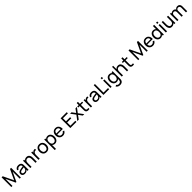

<svg xmlns="http://www.w3.org/2000/svg" viewBox="1550 -5260 10047 10047"><g transform="rotate(-45 6573.0 -237.0)"><path d="M70 0V-720H151L423 -146.5L693.5 -720H775.5V-0.5H691V-524.5L446.5 0H399L154.5 -524.5V0Z M1069 15Q1008.5 15 967.8 -7.2Q927 -29.5 906.2 -66Q885.5 -102.5 885.5 -146Q885.5 -188.5 901.8 -219.8Q918 -251 947.5 -271.8Q977 -292.5 1018 -304.5Q1056.5 -315 1104.2 -322.8Q1152 -330.5 1201 -337Q1250 -343.5 1292.5 -349.5L1260.5 -331Q1262 -403 1231.8 -437.5Q1201.5 -472 1127.5 -472Q1078.5 -472 1041.8 -449.8Q1005 -427.5 990 -377.5L905.5 -403Q925 -474 981 -514.5Q1037 -555 1128.5 -555Q1202 -555 1254.8 -528.8Q1307.5 -502.5 1330.5 -449.5Q1342 -424.5 1345 -395.2Q1348 -366 1348 -334V0H1269V-129.5L1287.5 -117.5Q1257 -52 1202.2 -18.5Q1147.5 15 1069 15ZM1082.5 -59.5Q1130.5 -59.5 1165.8 -76.8Q1201 -94 1222.5 -122.2Q1244 -150.5 1250.5 -184Q1258 -209 1258.8 -239.8Q1259.5 -270.5 1259.5 -287L1290.5 -273.5Q1247 -267.5 1205 -262Q1163 -256.5 1125.5 -250.2Q1088 -244 1058 -235.5Q1036 -228.5 1016.8 -217.5Q997.5 -206.5 985.8 -189.2Q974 -172 974 -146.5Q974 -124.5 985.2 -104.5Q996.5 -84.5 1020.2 -72Q1044 -59.5 1082.5 -59.5Z M1862.5 0V-270.5Q1862.5 -309 1855.8 -344.5Q1849 -380 1832.2 -408.2Q1815.5 -436.5 1787.2 -453Q1759 -469.5 1716 -469.5Q1682.5 -469.5 1655.2 -458.2Q1628 -447 1608.5 -424Q1589 -401 1578.2 -366.2Q1567.5 -331.5 1567.5 -284.5L1509 -302.5Q1509 -381 1537.2 -437.2Q1565.5 -493.5 1616.8 -523.8Q1668 -554 1737.5 -554Q1790 -554 1827 -537.5Q1864 -521 1888.5 -493.8Q1913 -466.5 1927 -432.8Q1941 -399 1946.8 -364.2Q1952.5 -329.5 1952.5 -298.5V0ZM1477.5 0V-540H1557.5V-395.5H1567.5V0Z M2082.5 0V-540H2162V-409.5L2149 -426.5Q2158.5 -451.5 2173.8 -472.5Q2189 -493.5 2208 -507Q2229 -524 2255.5 -533Q2282 -542 2309.5 -543.8Q2337 -545.5 2361 -540V-456.5Q2333 -464 2299.5 -460.5Q2266 -457 2237.5 -436Q2211.5 -417.5 2197.2 -391Q2183 -364.5 2177.5 -333.8Q2172 -303 2172 -271V0Z M2676 15Q2595.5 15 2537.2 -21.5Q2479 -58 2447.5 -122.5Q2416 -187 2416 -270.5Q2416 -355.5 2448 -419.5Q2480 -483.5 2538.5 -519.2Q2597 -555 2676 -555Q2757 -555 2815.5 -518.8Q2874 -482.5 2905.2 -418.2Q2936.5 -354 2936.5 -270.5Q2936.5 -186 2905 -121.8Q2873.5 -57.5 2815 -21.2Q2756.5 15 2676 15ZM2676 -69.5Q2760 -69.5 2801 -125.5Q2842 -181.5 2842 -270.5Q2842 -362 2800.5 -416.2Q2759 -470.5 2676 -470.5Q2619.5 -470.5 2583 -445Q2546.5 -419.5 2528.5 -374.5Q2510.5 -329.5 2510.5 -270.5Q2510.5 -179.5 2552.5 -124.5Q2594.5 -69.5 2676 -69.5Z M3294.5 15Q3218.5 15 3166.5 -22.8Q3114.5 -60.5 3087.8 -125.2Q3061 -190 3061 -270.5Q3061 -352 3087.8 -416.5Q3114.5 -481 3166.8 -518Q3219 -555 3295 -555Q3370 -555 3424.2 -517.8Q3478.5 -480.5 3507.5 -416Q3536.5 -351.5 3536.5 -270.5Q3536.5 -189.5 3507.5 -125Q3478.5 -60.5 3424.2 -22.8Q3370 15 3294.5 15ZM3046 240V-540H3125.5V-142.5H3135.5V240ZM3283.5 -66.5Q3337 -66.5 3372 -93.5Q3407 -120.5 3424.5 -166.8Q3442 -213 3442 -270.5Q3442 -327.5 3424.8 -373.5Q3407.5 -419.5 3371.8 -446.5Q3336 -473.5 3281 -473.5Q3228.5 -473.5 3194 -447.8Q3159.5 -422 3142.5 -376.2Q3125.5 -330.5 3125.5 -270.5Q3125.5 -211.5 3142.2 -165.2Q3159 -119 3194 -92.8Q3229 -66.5 3283.5 -66.5Z M3880.5 15Q3801 15 3741.8 -20.2Q3682.5 -55.5 3649.5 -118.8Q3616.5 -182 3616.5 -266.5Q3616.5 -355 3649 -419.8Q3681.5 -484.5 3739.8 -519.8Q3798 -555 3876.5 -555Q3958 -555 4015.2 -517.5Q4072.5 -480 4101.2 -410.5Q4130 -341 4126 -245H4036V-277Q4034.5 -376.5 3995.5 -425.8Q3956.5 -475 3879.5 -475Q3797 -475 3754 -422Q3711 -369 3711 -270Q3711 -174.5 3754 -122Q3797 -69.5 3876.5 -69.5Q3930 -69.5 3969.5 -94Q4009 -118.5 4031.5 -164.5L4117 -135Q4085.5 -63.5 4022.2 -24.2Q3959 15 3880.5 15ZM3681 -245V-316.5H4080V-245Z M4437 0V-720H4892V-635.5H4526V-410H4832V-325.5H4526V-84.5H4892V0Z M4952 0 5158.5 -273 4956.5 -540H5062.5L5210.5 -342L5357 -540H5463L5261 -273L5468 0H5361.5L5210.5 -204L5058.5 0Z M5849.5 0Q5801.5 9.5 5754.8 7.8Q5708 6 5671.5 -11.2Q5635 -28.5 5616 -65Q5600 -97 5598.8 -129.8Q5597.5 -162.5 5597.5 -204V-690H5686.5V-208Q5686.5 -175 5687.2 -151.5Q5688 -128 5697.5 -111Q5715.5 -79 5754.8 -73.5Q5794 -68 5849.5 -76.5ZM5488 -466.5V-540H5849.5V-466.5Z M5959.5 0V-540H6039V-409.5L6026 -426.5Q6035.5 -451.5 6050.8 -472.5Q6066 -493.5 6085 -507Q6106 -524 6132.5 -533Q6159 -542 6186.5 -543.8Q6214 -545.5 6238 -540V-456.5Q6210 -464 6176.5 -460.5Q6143 -457 6114.5 -436Q6088.5 -417.5 6074.2 -391Q6060 -364.5 6054.5 -333.8Q6049 -303 6049 -271V0Z M6469 15Q6408.5 15 6367.8 -7.2Q6327 -29.5 6306.2 -66Q6285.5 -102.5 6285.5 -146Q6285.5 -188.5 6301.8 -219.8Q6318 -251 6347.5 -271.8Q6377 -292.5 6418 -304.5Q6456.5 -315 6504.2 -322.8Q6552 -330.5 6601 -337Q6650 -343.5 6692.5 -349.5L6660.5 -331Q6662 -403 6631.8 -437.5Q6601.5 -472 6527.5 -472Q6478.5 -472 6441.8 -449.8Q6405 -427.5 6390 -377.5L6305.5 -403Q6325 -474 6381 -514.5Q6437 -555 6528.5 -555Q6602 -555 6654.8 -528.8Q6707.5 -502.5 6730.5 -449.5Q6742 -424.5 6745 -395.2Q6748 -366 6748 -334V0H6669V-129.5L6687.5 -117.5Q6657 -52 6602.2 -18.5Q6547.5 15 6469 15ZM6482.5 -59.5Q6530.5 -59.5 6565.8 -76.8Q6601 -94 6622.5 -122.2Q6644 -150.5 6650.5 -184Q6658 -209 6658.8 -239.8Q6659.5 -270.5 6659.5 -287L6690.5 -273.5Q6647 -267.5 6605 -262Q6563 -256.5 6525.5 -250.2Q6488 -244 6458 -235.5Q6436 -228.5 6416.8 -217.5Q6397.5 -206.5 6385.8 -189.2Q6374 -172 6374 -146.5Q6374 -124.5 6385.2 -104.5Q6396.5 -84.5 6420.2 -72Q6444 -59.5 6482.5 -59.5Z M6888 0V-720H6977V-84.5H7311V0Z M7406 -635.5V-727.5H7495V-635.5ZM7406 0V-540H7495V0Z M7863.5 255Q7821 255 7780.5 242Q7740 229 7706.2 202.8Q7672.5 176.5 7650 136.5L7731.5 93.5Q7751.5 133 7788.2 151Q7825 169 7864 169Q7915.5 169 7949.5 150.2Q7983.5 131.5 7999.8 94.5Q8016 57.5 8015.5 2.5V-145H8026V-540H8105V3.5Q8105 25.5 8103.8 46Q8102.5 66.5 8098.5 86.5Q8088 144 8057 181.2Q8026 218.5 7977 236.8Q7928 255 7863.5 255ZM7857 15Q7781.5 15 7727.5 -22.8Q7673.5 -60.5 7644.2 -125Q7615 -189.5 7615 -270.5Q7615 -351.5 7644.2 -416Q7673.5 -480.5 7727.5 -517.8Q7781.5 -555 7856.5 -555Q7933 -555 7985 -518Q8037 -481 8063.8 -416.5Q8090.5 -352 8090.5 -270.5Q8090.5 -190 8063.8 -125.2Q8037 -60.5 7985 -22.8Q7933 15 7857 15ZM7868 -66.5Q7922.5 -66.5 7957.5 -92.8Q7992.5 -119 8009.2 -165.2Q8026 -211.5 8026 -270.5Q8026 -330.5 8009.2 -376.2Q7992.5 -422 7958 -447.8Q7923.5 -473.5 7870.5 -473.5Q7815.5 -473.5 7779.8 -446.5Q7744 -419.5 7726.8 -373.5Q7709.5 -327.5 7709.5 -270.5Q7709.5 -213 7727 -166.8Q7744.5 -120.5 7779.8 -93.5Q7815 -66.5 7868 -66.5Z M8629.5 0V-270.5Q8629.5 -309 8622.8 -344.5Q8616 -380 8599.2 -408.2Q8582.5 -436.5 8554.2 -453Q8526 -469.5 8483 -469.5Q8449.5 -469.5 8422.2 -458.2Q8395 -447 8375.5 -424Q8356 -401 8345.2 -366.2Q8334.5 -331.5 8334.5 -284.5L8276 -302.5Q8276 -381 8304.2 -437.2Q8332.5 -493.5 8383.8 -523.8Q8435 -554 8504.5 -554Q8557 -554 8594 -537.5Q8631 -521 8655.5 -493.8Q8680 -466.5 8694 -432.8Q8708 -399 8713.8 -364.2Q8719.5 -329.5 8719.5 -298.5V0ZM8244.5 0V-720H8324.5V-322.5H8334.5V0Z M9151 0Q9103 9.5 9056.2 7.8Q9009.5 6 8973 -11.2Q8936.5 -28.5 8917.5 -65Q8901.5 -97 8900.2 -129.8Q8899 -162.5 8899 -204V-690H8988V-208Q8988 -175 8988.8 -151.5Q8989.5 -128 8999 -111Q9017 -79 9056.2 -73.5Q9095.5 -68 9151 -76.5ZM8789.5 -466.5V-540H9151V-466.5Z M9461 0V-720H9542L9814 -146.5L10084.5 -720H10166.5V-0.5H10082V-524.5L9837.5 0H9790L9545.5 -524.5V0Z M10540.5 15Q10461 15 10401.8 -20.2Q10342.5 -55.5 10309.5 -118.8Q10276.5 -182 10276.5 -266.5Q10276.5 -355 10309 -419.8Q10341.5 -484.5 10399.8 -519.8Q10458 -555 10536.5 -555Q10618 -555 10675.2 -517.5Q10732.5 -480 10761.2 -410.5Q10790 -341 10786 -245H10696V-277Q10694.5 -376.5 10655.5 -425.8Q10616.5 -475 10539.5 -475Q10457 -475 10414 -422Q10371 -369 10371 -270Q10371 -174.5 10414 -122Q10457 -69.5 10536.5 -69.5Q10590 -69.5 10629.5 -94Q10669 -118.5 10691.5 -164.5L10777 -135Q10745.5 -63.5 10682.2 -24.2Q10619 15 10540.5 15ZM10341 -245V-316.5H10740V-245Z M11109 15Q11033.5 15 10979.5 -22.8Q10925.5 -60.5 10896.2 -125Q10867 -189.5 10867 -270.5Q10867 -351.5 10896.2 -416Q10925.5 -480.5 10979.5 -517.8Q11033.5 -555 11108.5 -555Q11185 -555 11237 -518Q11289 -481 11315.8 -416.5Q11342.5 -352 11342.5 -270.5Q11342.5 -190 11315.8 -125.2Q11289 -60.5 11237 -22.8Q11185 15 11109 15ZM11120 -66.5Q11174.5 -66.5 11209.5 -92.8Q11244.5 -119 11261.2 -165.2Q11278 -211.5 11278 -270.5Q11278 -330.5 11261.2 -376.2Q11244.5 -422 11210 -447.8Q11175.5 -473.5 11122.5 -473.5Q11067.5 -473.5 11031.8 -446.5Q10996 -419.5 10978.8 -373.5Q10961.5 -327.5 10961.5 -270.5Q10961.5 -213 10979 -166.8Q10996.5 -120.5 11031.8 -93.5Q11067 -66.5 11120 -66.5ZM11278 0V-397.5H11268V-720H11357.5V0Z M11507.5 -635.5V-727.5H11596.5V-635.5ZM11507.5 0V-540H11596.5V0Z M11951.5 14Q11899.5 14 11862.2 -2.5Q11825 -19 11800.5 -46.5Q11776 -74 11762 -107.5Q11748 -141 11742.2 -176Q11736.5 -211 11736.5 -241.5V-540H11826.5V-269.5Q11826.5 -231.5 11833.5 -196Q11840.5 -160.5 11857.2 -132Q11874 -103.5 11902.2 -87Q11930.5 -70.5 11973 -70.5Q12006.5 -70.5 12034 -82Q12061.5 -93.5 12081 -116.2Q12100.5 -139 12111 -174Q12121.5 -209 12121.5 -255.5L12180 -237.5Q12180 -159.5 12151.8 -103Q12123.5 -46.5 12072.2 -16.2Q12021 14 11951.5 14ZM12131.5 0V-144.5H12121.5V-540H12211V0Z M12996.5 0 12997 -345.5Q12997 -406 12964.8 -440.2Q12932.5 -474.5 12881 -474.5Q12851 -474.5 12824 -460.8Q12797 -447 12780 -417.8Q12763 -388.5 12763 -343L12716 -362Q12715 -419.5 12739.8 -462.8Q12764.5 -506 12807.5 -530Q12850.5 -554 12904.5 -554Q12989 -554 13037.5 -502.8Q13086 -451.5 13086 -365L13085.5 0ZM12350.5 0V-540H12430V-395.5H12440V0ZM12674 0 12674.5 -342Q12674.5 -404 12642.5 -439.2Q12610.5 -474.5 12557.5 -474.5Q12505 -474.5 12472.5 -438.5Q12440 -402.5 12440 -343L12393 -371Q12393 -423.5 12418 -465Q12443 -506.5 12486 -530.2Q12529 -554 12583.5 -554Q12638 -554 12678.5 -531Q12719 -508 12741 -465.2Q12763 -422.5 12763 -363.5L12762.5 0Z"/></g></svg>

Font: Manrope ExtraLight Medium
Style: Regular
Weight: 500
Version: Version 4.504